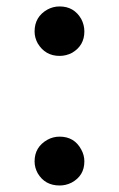

<svg xmlns="http://www.w3.org/2000/svg" viewBox="-20 -565 370 599"><path d="M166 -390.6Q121.1 -390.6 97.7 -429.7Q87.9 -447.3 87.9 -466.8Q87.9 -512.7 127.9 -535.2Q145.5 -544.9 166 -544.9Q210.9 -544.9 233.4 -505.9Q243.2 -487.3 243.2 -466.8Q243.2 -422.9 205.1 -400.4Q186.5 -390.6 166 -390.6ZM166 13.7Q120.1 13.7 97.7 -24.4Q87.9 -42 87.9 -61.5Q87.9 -106.4 127.9 -128.9Q145.5 -138.7 166 -138.7Q211.9 -138.7 233.4 -98.6Q243.2 -81.1 243.2 -61.5Q243.2 -16.6 203.1 4.9Q185.5 13.7 166 13.7Z"/></svg>

Font: GenYoMin JP SemiBold
Style: Regular
Weight: 600
Version: Version 1.001;PS 1;hotconv 16.6.51;makeotf.lib2.5.65220 DEVE